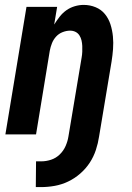

<svg xmlns="http://www.w3.org/2000/svg" viewBox="-20 -548 540 783"><path d="M126 215 127 110H148Q168 110 188 103.5Q208 97 223.5 82Q239 67 247.5 47.5Q256 28 259 9L313 -314Q315 -325 315.5 -337Q316 -349 315.5 -360.5Q315 -372 312.5 -383Q310 -394 304 -403.5Q298 -413 288 -418Q278 -423 266 -423Q251 -423 235.5 -417Q220 -411 209 -399Q198 -387 192 -372Q186 -357 183 -341L127 0H2L88 -520H213L201 -448Q211 -464 223 -479.5Q235 -495 250.5 -506Q266 -517 284.5 -522.5Q303 -528 321 -528Q347 -528 370 -518.5Q393 -509 408 -490.5Q423 -472 430.5 -448.5Q438 -425 440.5 -399.5Q443 -374 441 -348Q439 -322 435 -297L384 9Q380 36 371 63.5Q362 91 346 115.5Q330 140 307 160Q284 180 257.5 192.5Q231 205 203 210Q175 215 147 215Z"/></svg>

Font: Iosevka Extrabold
Style: Italic
Weight: 800
Italic angle: -9°
Monospace: yes
Designer: Belleve Invis
Foundry: Belleve Invis
Version: Version 32.5.0; ttfautohint (v1.8.4)